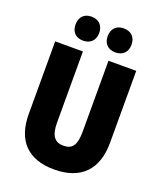

<svg xmlns="http://www.w3.org/2000/svg" viewBox="-167 -1035 973 1151"><g transform="rotate(20 319.5 -459.0)"><path d="M141 -851C141 -802 171 -775 216 -775C261 -775 292 -803 292 -851C292 -900 261 -928 216 -928C171 -928 141 -901 141 -851ZM346 -851C346 -803 376 -775 422 -775C468 -775 498 -803 498 -851C498 -900 468 -928 422 -928C377 -928 346 -901 346 -851ZM578 -255V-714H401V-262C401 -175 377 -143 320 -143C266 -143 238 -176 238 -261V-714H61V-251C61 -79 152 10 317 10C488 10 578 -85 578 -255Z"/></g></svg>

Font: Noto Sans Khmer Condensed Black
Style: Regular
Weight: 900
Width: 3
Designer: Danh Hong and the Monotype Design Team
Foundry: Monotype Imaging Inc.
Version: Version 2.004